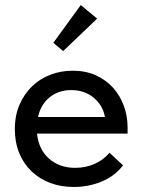

<svg xmlns="http://www.w3.org/2000/svg" viewBox="-20 -735 565 763"><path d="M273 8Q222 8 179.5 -8Q137 -24 105.5 -54Q74 -84 56.5 -126.5Q39 -169 39 -222Q39 -277 58 -320Q77 -363 108.5 -393Q140 -423 181.5 -438.5Q223 -454 269 -454Q321 -454 361.5 -435.5Q402 -417 430 -385.5Q458 -354 472.5 -313.5Q487 -273 487 -229V-204H127Q134 -140 175.5 -104Q217 -68 279 -68Q321 -68 356.5 -84Q392 -100 415 -128L469 -78Q436 -35 384 -13.5Q332 8 273 8ZM263 -377Q213 -377 177.5 -348.5Q142 -320 131 -270H397Q389 -316 352.5 -346.5Q316 -377 263 -377ZM366 -661 231 -532 192 -565 301 -715Z"/></svg>

Font: Tilda Sans Medium
Style: Regular
Weight: 500
Designer: ParaType Ltd
Foundry: ParaType Ltd
Version: Version 1.009